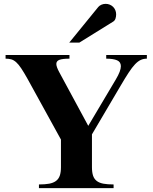

<svg xmlns="http://www.w3.org/2000/svg" viewBox="-20 -972 791 992"><path d="M337.9 -752 487.8 -936Q494.1 -943.4 504.4 -947.8Q514.6 -952.1 525.9 -952.1Q537.1 -952.1 547.1 -948Q557.1 -943.8 564.5 -936.5Q571.8 -929.2 575.9 -919.2Q580.1 -909.2 580.1 -897.9Q580.1 -886.7 576.7 -876Q573.2 -865.2 564 -859.9L390.1 -752ZM738.8 -668.9Q721.7 -668.9 707.3 -662.4Q692.9 -655.8 677.7 -639.9Q662.6 -624 644.8 -596.9Q627 -569.8 603 -528.8L455.1 -277.8V-107.9Q455.1 -81.5 460.9 -64.2Q466.8 -46.9 480 -36.9Q493.2 -26.9 514.4 -22.9Q535.6 -19 566.9 -19V0H181.2V-19Q212.4 -19 233.9 -22.9Q255.4 -26.9 269 -36.9Q282.7 -46.9 288.8 -64.2Q294.9 -81.5 294.9 -107.9V-251L122.1 -564.9Q103.5 -598.1 89.8 -618.7Q76.2 -639.2 63.7 -650.4Q51.3 -661.6 38.3 -665.3Q25.4 -668.9 8.8 -668.9V-688H338.9V-668.9Q302.7 -668.9 286.9 -662.8Q271 -656.7 271 -641.6Q271 -627 286.1 -599.1L436 -321.8L578.1 -561Q591.8 -584 598.1 -600.8Q604.5 -617.7 604.5 -629.9Q604.5 -651.9 585 -660.4Q565.4 -668.9 528.8 -668.9V-688H738.8Z"/></svg>

Font: Tai Heritage Pro
Style: Bold
Weight: 700
Designer: Faah Baccam, Walt Agee, Victor Gaultney, Annie Olsen, Eric Hays
Foundry: SIL International
Version: Version 2.600